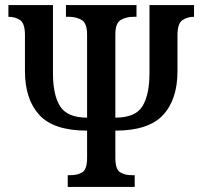

<svg xmlns="http://www.w3.org/2000/svg" viewBox="-20 -734 805 754"><path d="M246 0V-46H256Q286 -46 304 -58Q322 -70 322 -114V-221Q191 -221 134.5 -282.5Q78 -344 78 -455V-596Q78 -642 59 -655Q40 -668 13 -668V-714H188V-447Q188 -360 216.5 -316Q245 -272 322 -272V-599Q322 -643 300.5 -655.5Q279 -668 251 -668H239V-714H516V-668H504Q475 -668 454 -655.5Q433 -643 433 -599V-272Q512 -272 539.5 -317Q567 -362 567 -447V-714H742V-668Q716 -668 696.5 -655Q677 -642 677 -596V-455Q677 -343 620 -282Q563 -221 433 -221V-114Q433 -70 451 -58Q469 -46 499 -46H509V0Z"/></svg>

Font: Noto Serif ExtraCondensed SemiBold
Style: Regular
Weight: 600
Width: 2
Designer: Monotype Design Team
Foundry: Monotype Imaging Inc.
Version: Version 2.015; ttfautohint (v1.8.4.7-5d5b)